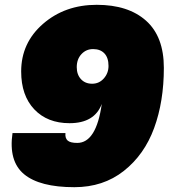

<svg xmlns="http://www.w3.org/2000/svg" viewBox="-20 -764 701 798"><path d="M289 14Q145 14 80 -40Q15 -94 32 -211H252Q250 -190 261 -180Q272 -170 301 -170Q380 -170 403 -332Q373 -252 269 -252Q177 -252 122.5 -309.5Q68 -367 68 -467Q68 -586 159 -665Q250 -744 382 -744Q513 -744 587 -678Q661 -612 661 -482Q661 -342 620.5 -231.5Q580 -121 494.5 -53.5Q409 14 289 14ZM299 -485Q299 -454 316.5 -435Q334 -416 363 -416Q392 -416 411.5 -438Q431 -460 431 -490Q431 -524 414 -542Q397 -560 367 -560Q338 -560 318.5 -539Q299 -518 299 -485Z"/></svg>

Font: Nacelle Black
Style: Italic
Weight: 900
Italic angle: -12°
Designer: Sora Sagano
Foundry: Sora Sagano
Version: Version 1.000;FEAKit 1.0